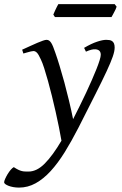

<svg xmlns="http://www.w3.org/2000/svg" viewBox="-108 -646 581 911"><path d="M436 -419.9Q436 -403.3 427 -377.2Q418 -351.1 397.7 -307.4Q377.4 -263.7 344.5 -198.7Q311.5 -133.8 264.2 -40Q231.4 23.9 199 76.2Q166.5 128.4 132.3 165.8Q98.1 203.1 61 223.6Q23.9 244.1 -17.6 244.1Q-32.2 244.1 -45.2 241.7Q-58.1 239.3 -67.6 235.6Q-77.1 231.9 -82.8 227.5Q-88.4 223.1 -88.4 219.2Q-88.4 213.4 -83.7 202.9Q-79.1 192.4 -72.3 180.9Q-65.4 169.4 -57.4 159.9Q-49.3 150.4 -42.5 147Q-30.8 154.8 -21.7 159.2Q-12.7 163.6 -4.9 165.5Q2.9 167.5 10.7 167.7Q18.6 168 27.3 168Q66.9 168 104.7 129.6Q142.6 91.3 183.6 21.5Q178.7 -6.8 171.6 -42.5Q164.6 -78.1 156 -115.7Q147.5 -153.3 138.2 -191.2Q128.9 -229 119.6 -262.2Q110.4 -295.4 101.8 -322Q93.3 -348.6 85.9 -363.8Q74.7 -388.7 66.9 -396.2Q59.1 -403.8 50.8 -403.8Q46.4 -403.8 38.3 -401.9Q30.3 -399.9 22.5 -397.7Q14.6 -395.5 8.8 -393.8Q2.9 -392.1 2.9 -392.1L-2.9 -410.2Q17.6 -419.4 36.1 -428Q54.7 -436.5 69.6 -442.9Q84.5 -449.2 95.7 -453.1Q106.9 -457 112.8 -457Q119.6 -457 124.8 -453.6Q129.9 -450.2 134.8 -442.9Q139.6 -435.5 144.3 -423.6Q148.9 -411.6 154.8 -395Q164.1 -368.7 175 -332.8Q186 -296.9 197.3 -255.4Q208.5 -213.9 219.2 -169.2Q230 -124.5 238.8 -80.6Q254.4 -111.3 270.3 -143.3Q286.1 -175.3 300.8 -206.5Q315.4 -237.8 327.9 -266.4Q340.3 -294.9 349.9 -318.8Q359.4 -342.8 364.7 -360.1Q370.1 -377.4 370.1 -386.2Q370.1 -410.6 344.2 -412.1Q328.6 -413.6 299.8 -400.9L291 -418.9Q326.2 -439.5 352.8 -448.2Q379.4 -457 396 -457Q404.3 -457 411.6 -455.8Q418.9 -454.6 424.3 -450.7Q429.7 -446.8 432.9 -439.5Q436 -432.1 436 -419.9ZM445.3 -614.3Q443.8 -608.9 440.7 -602.1Q437.5 -595.2 433.8 -588.4Q430.2 -581.5 426.8 -575.2Q423.3 -568.8 420.9 -564.9H152.8L145 -576.7Q147 -581.5 149.9 -588.1Q152.8 -594.7 156 -601.6Q159.2 -608.4 162.6 -615Q166 -621.6 168.9 -626.5H436L445.3 -614.3Z"/></svg>

Font: Gentium
Style: Italic
Weight: 400
Italic angle: -7°
Designer: J. Victor Gaultney
Version: Version 1.02; 2005; OFL release